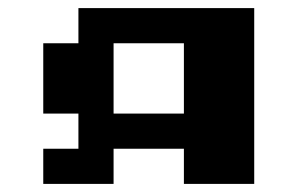

<svg xmlns="http://www.w3.org/2000/svg" viewBox="-20 -454 734 474"><path d="M434 0V-86.8H260.4V0H86.8V-86.8H173.6V-173.6H86.8V-347.2H173.6V-434H607.6V0ZM434 -347.2H260.4V-173.6H434Z"/></svg>

Font: 8-bit Operator+ 8
Style: Bold
Weight: 700
Designer: GrandChaos9000
Version: Version 1.3.0 - August 1, 2014